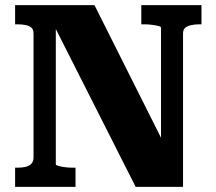

<svg xmlns="http://www.w3.org/2000/svg" viewBox="-20 -730 842 750"><path d="M39 0V-75H49Q68 -75 81.5 -78.5Q95 -82 103 -91Q111 -100 111 -114V-599Q111 -614 103 -621.5Q95 -629 81 -632Q67 -635 49 -635H39V-710H349L630 -150L609 -157V-622Q609 -626 599 -628.5Q589 -631 574 -633Q559 -635 545 -635H532V-710H767V-635H757Q740 -635 725.5 -631.5Q711 -628 703 -621Q695 -614 695 -599V0H510L172 -668L198 -660V-88Q198 -85 208 -82Q218 -79 233 -77Q248 -75 262 -75H275V0Z"/></svg>

Font: Roboto Serif 20pt
Style: Bold
Weight: 700
Version: Version 1.008